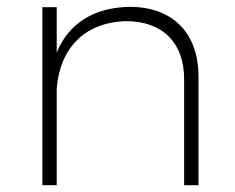

<svg xmlns="http://www.w3.org/2000/svg" viewBox="-20 -542 688 562"><path d="M359 -522C255 -520 181 -474 146 -388V-521H104V0H146V-282C155 -402 229 -477 349 -480C456 -480 519 -417 519 -310V0H561V-318C561 -445 486 -522 359 -522Z"/></svg>

Font: Montserrat arm ExtraLight
Style: Regular
Weight: 275
Designer: Julieta Ulanovsky
Foundry: Julieta Ulanovsky
Version: Version 6.000;PS 006.000;hotconv 1.0.88;makeotf.lib2.5.64775